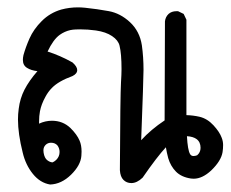

<svg xmlns="http://www.w3.org/2000/svg" viewBox="-20 -305 620 516"><path d="M41 105Q28.3 54.2 28.3 16.1Q28.3 2 30.3 -12.7Q33.7 -40.5 45.9 -64.2Q58.1 -87.9 80.6 -113.8Q63.5 -115.7 52.7 -122.6Q41.5 -129.4 41.5 -144Q41.5 -149.9 43 -156.7Q48.8 -177.7 59.1 -201.2Q70.3 -226.6 92.3 -248.5Q114.3 -270.5 144.5 -279.3Q166.5 -285.2 189.5 -285.2Q198.7 -285.2 208.5 -284.2Q241.2 -280.8 272.2 -275.1Q303.2 -269.5 329.1 -245.6Q355.5 -221.2 361.3 -183.1Q365.7 -151.4 365.7 -117.2Q365.7 -94.2 359.4 71.8Q385.7 43 422.4 18.6L423.3 -247.6Q424.8 -259.8 433.1 -267.6Q441.4 -274.9 454.1 -274.9Q455.6 -274.9 458.5 -274.9L473.6 -267.6L481 -252V4.4Q499 4.9 516.1 8.8Q537.1 13.7 553.7 31.7Q570.3 49.8 575.7 64.9Q579.6 74.7 579.6 84.7Q579.6 94.7 578.1 104Q574.2 127.4 547.9 152.8Q523.9 175.3 500.5 175.3Q497.1 175.3 493.2 174.8Q467.3 170.9 452.9 156.2Q438.5 141.6 432.1 120.1Q428.2 105.5 425.8 90.8Q401.4 117.2 363.3 172.4Q348.1 187 333 187Q320.3 187 311.8 178.5Q303.2 169.9 302.2 152.3Q303.2 -50.8 305.2 -84Q306.6 -105.5 306.6 -119.1Q306.6 -160.6 301.3 -182.1Q297.9 -196.8 281.2 -208Q264.6 -219.2 237.8 -223.1Q216.3 -226.1 195.3 -226.1Q189.9 -226.1 183.1 -225.8Q176.3 -225.6 168.9 -224.1Q153.8 -220.7 140.6 -211.4Q123 -198.7 107.9 -166.5Q141.6 -155.8 174.8 -137.2Q187.5 -126 187.5 -116.7Q187.5 -106.9 174.8 -100.6Q137.2 -86.9 119.6 -68.8Q109.4 -58.6 102.1 -44.9Q90.8 -24.4 87.4 -5.9Q85 6.8 85 21Q85 23.9 85 27.3Q101.6 19.5 119.6 19.5Q148.9 19.5 169.4 39.1Q187 56.6 193.8 72.8Q199.2 85 199.2 102.5Q199.2 107.9 198.7 113.8Q196.8 139.2 170.9 164.6Q145 189.9 114.7 190.9Q87.9 186.5 68.4 162.4Q48.8 138.2 41 105ZM131.3 124.5Q140.1 115.7 140.1 103.5Q140.1 94.2 134.8 86.4Q128.4 78.6 117.2 78.6Q108.4 78.6 102.5 84.5Q96.7 90.3 96.7 99.1Q96.7 102.1 97.2 105.5Q99.6 120.1 107.2 125.7Q114.7 131.3 121.1 131.3Q121.1 131.3 121.6 131.3Q127.4 128.4 131.3 124.5ZM482.4 61Q484.4 98.1 490.7 108.9Q493.7 114.3 500 114.3Q504.4 114.3 509.8 112.3Q519 104.5 519 92.3Q519 76.7 508.3 68.8Q499 62 482.4 61Z"/></svg>

Font: Bakudai
Style: Medium
Weight: 500
Version: Version 1.48